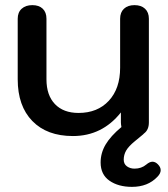

<svg xmlns="http://www.w3.org/2000/svg" viewBox="-20 -520 654 748"><path d="M606 143Q606 156 593 169Q556 208 494 208Q441 208 406.5 184Q372 160 372 113Q372 76 391.5 43Q411 10 453 -25Q451 -37 451 -43V-82Q378 10 264 10Q163 10 106 -48.5Q49 -107 49 -211V-447Q49 -472 64.5 -486Q80 -500 106 -500Q132 -500 146.5 -486Q161 -472 161 -447V-211Q161 -149 194 -114.5Q227 -80 286 -80Q360 -80 404 -127.5Q448 -175 448 -256V-447Q448 -472 463 -486Q478 -500 504 -500Q530 -500 545 -486Q560 -472 560 -447V-43Q560 -14 541 0L537 4Q530 10 505.5 30Q481 50 471.5 66.5Q462 83 462 102Q462 119 474.5 128Q487 137 504 137Q531 137 550 121Q563 110 574 110Q585 110 595 120Q606 131 606 143Z"/></svg>

Font: Kodchasan SemiBold
Style: Regular
Weight: 600
Version: Version 1.000; ttfautohint (v1.6)